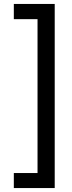

<svg xmlns="http://www.w3.org/2000/svg" viewBox="-20 -836 362 972"><path d="M257 116H50V40H170V-739H50V-816H257Z"/></svg>

Font: Trujillo
Style: Regular
Weight: 400
Designer: Fira Sans original fonts by bBox Type GmbH, Carrois Corporate GbR, & Edenspiekermann AG / Changes by Cristiano Sobral
Foundry: Fira Sans original fonts by bBox Type GmbH, Carrois Corporate GbR, & Edenspiekermann AG / Changes by Cristiano Sobral
Version: Version 4.301;October 17, 2021;FontCreator 14.0.0.2814 64-bi